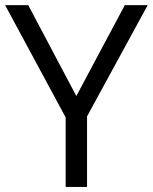

<svg xmlns="http://www.w3.org/2000/svg" viewBox="-20 -734 600 754"><path d="M279.8 -356.9 470.2 -713.9H560.1L321.8 -276.9V0H237.8V-272.9L0 -713.9H90.8Z"/></svg>

Font: f02698313
Style: Regular
Weight: 400
Foundry: Ascender Corporation
Version: Version 1.10